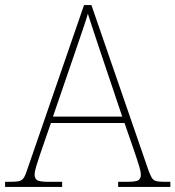

<svg xmlns="http://www.w3.org/2000/svg" viewBox="-24 -734 689 754"><path d="M-4 0V-20H18Q41 -20 52 -23Q63 -26 69.5 -36Q76 -46 83 -68L306 -714H335L558 -68Q566 -46 572 -36Q578 -26 589 -23Q600 -20 623 -20H645V0H440V-20H474Q512 -20 520.5 -27Q529 -34 529 -48Q529 -60 523 -80Q517 -100 510.5 -119Q504 -138 501 -147L465 -251H176L140 -147Q137 -138 130.5 -119Q124 -100 118 -80Q112 -60 112 -48Q112 -34 121 -27Q130 -20 167 -20H220V0ZM184 -276H456L379 -505Q370 -532 359 -564.5Q348 -597 338 -628Q328 -659 321 -680Q317 -665 306.5 -634Q296 -603 285 -570.5Q274 -538 266 -515Z"/></svg>

Font: Noto Serif Thin
Style: Regular
Weight: 100
Designer: Monotype Design Team
Foundry: Monotype Imaging Inc.
Version: Version 2.015